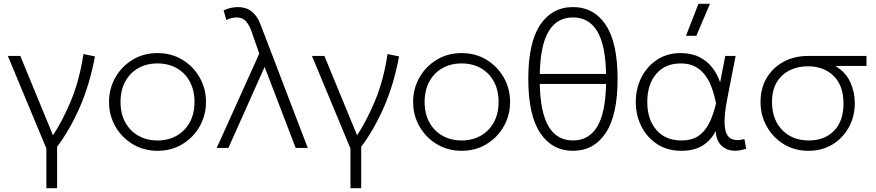

<svg xmlns="http://www.w3.org/2000/svg" viewBox="-20 -772 4574 1002"><path d="M222 210V3L21 -480H86L256.5 -66Q305.5 -139.5 350 -245.5Q394.5 -351.5 415.5 -490L475.5 -477.5Q448 -329.5 395.8 -211.2Q343.5 -93 278 -6V210Z M802 15Q729.5 15 672.2 -19.8Q615 -54.5 582 -112.5Q549 -170.5 549 -240Q549 -309.5 582 -367.5Q615 -425.5 672.2 -460.2Q729.5 -495 802 -495Q874.5 -495 931.8 -460.2Q989 -425.5 1022 -367.5Q1055 -309.5 1055 -240Q1055 -170.5 1022 -112.5Q989 -54.5 932 -19.8Q875 15 802 15ZM802 -39Q858.5 -39 902 -63.8Q945.5 -88.5 970.2 -133.5Q995 -178.5 995 -240Q995 -301.5 970.2 -346.8Q945.5 -392 902 -416.5Q858.5 -441 802 -441Q745.5 -441 702 -416.5Q658.5 -392 633.8 -346.8Q609 -301.5 609 -240Q609 -178.5 633.8 -133.5Q658.5 -88.5 702 -63.8Q745.5 -39 802 -39Z M1111 0 1333 -492 1293 -607Q1282 -639.5 1264.2 -660.2Q1246.5 -681 1215 -681Q1205.5 -681 1191.5 -678.2Q1177.5 -675.5 1161 -668L1147 -718Q1169 -728 1187.8 -731.5Q1206.5 -735 1222 -735Q1305 -735 1339 -646L1586 0H1523L1361 -423L1172 0Z M1809 210V3L1608 -480H1673L1843.5 -66Q1892.5 -139.5 1937 -245.5Q1981.5 -351.5 2002.5 -490L2062.5 -477.5Q2035 -329.5 1982.8 -211.2Q1930.5 -93 1865 -6V210Z M2389 15Q2316.5 15 2259.2 -19.8Q2202 -54.5 2169 -112.5Q2136 -170.5 2136 -240Q2136 -309.5 2169 -367.5Q2202 -425.5 2259.2 -460.2Q2316.5 -495 2389 -495Q2461.5 -495 2518.8 -460.2Q2576 -425.5 2609 -367.5Q2642 -309.5 2642 -240Q2642 -170.5 2609 -112.5Q2576 -54.5 2519 -19.8Q2462 15 2389 15ZM2389 -39Q2445.5 -39 2489 -63.8Q2532.5 -88.5 2557.2 -133.5Q2582 -178.5 2582 -240Q2582 -301.5 2557.2 -346.8Q2532.5 -392 2489 -416.5Q2445.5 -441 2389 -441Q2332.5 -441 2289 -416.5Q2245.5 -392 2220.8 -346.8Q2196 -301.5 2196 -240Q2196 -178.5 2220.8 -133.5Q2245.5 -88.5 2289 -63.8Q2332.5 -39 2389 -39Z M2970 15Q2861.5 15 2799.2 -78Q2737 -171 2737 -360Q2737 -550 2799.2 -642.5Q2861.5 -735 2970 -735Q3079 -735 3141 -642.5Q3203 -550 3203 -360Q3203 -171 3141 -78Q3079 15 2970 15ZM2797 -386H3143Q3140 -537 3096.8 -609Q3053.5 -681 2970 -681Q2887 -681 2843.5 -609Q2800 -537 2797 -386ZM2970 -39Q3053.5 -39 3096.8 -111.2Q3140 -183.5 3143 -334H2797Q2800 -183.5 2843.5 -111.2Q2887 -39 2970 -39Z M3535 15Q3463 15 3409.8 -19.8Q3356.5 -54.5 3327.2 -112.5Q3298 -170.5 3298 -240Q3298 -309.5 3327.2 -367.5Q3356.5 -425.5 3409 -460.2Q3461.5 -495 3532 -495Q3589 -495 3630.2 -474Q3671.5 -453 3698 -418.2Q3724.5 -383.5 3738 -342L3765 -480H3819L3776 -260Q3757.5 -165.5 3762.2 -115Q3767 -64.5 3793.2 -49.5Q3819.5 -34.5 3865 -46L3874 4Q3806.5 27 3762.2 1Q3718 -25 3715 -88Q3689.5 -38.5 3645.8 -11.8Q3602 15 3535 15ZM3536 -39Q3594.5 -39 3629.8 -66Q3665 -93 3685 -137.2Q3705 -181.5 3717 -234Q3713 -249.5 3706.8 -274.8Q3700.5 -300 3688.8 -328.8Q3677 -357.5 3657.2 -383Q3637.5 -408.5 3607 -424.8Q3576.5 -441 3532 -441Q3452.5 -441 3405.2 -386.8Q3358 -332.5 3358 -240Q3358 -148 3405.8 -93.5Q3453.5 -39 3536 -39ZM3560 -585 3625 -752H3685L3614 -585Z M4199 15Q4126.5 15 4070 -19.8Q4013.5 -54.5 3981.2 -112.5Q3949 -170.5 3949 -240Q3949 -311.5 3981.2 -365.5Q4013.5 -419.5 4069.5 -449.8Q4125.5 -480 4197 -480H4502V-428H4339Q4393 -396 4417 -344Q4441 -292 4441 -234Q4441 -164.5 4410 -108Q4379 -51.5 4324.5 -18.2Q4270 15 4199 15ZM4201 -39Q4283 -39 4332.5 -89.5Q4382 -140 4382 -232Q4382 -324.5 4331 -375.2Q4280 -426 4196 -426Q4143 -426 4100.8 -405Q4058.5 -384 4033.8 -342.8Q4009 -301.5 4009 -240Q4009 -148 4062.2 -93.5Q4115.5 -39 4201 -39Z"/></svg>

Font: Geologica Thin
Style: Regular
Weight: 100
Designer: Sindre Bremnes, Frode Helland
Foundry: Monokrom Skriftforlag AS
Version: Version 1.010; ttfautohint (v1.8.4.7-5d5b);gftools[0.9.28]